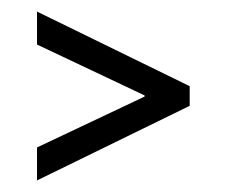

<svg xmlns="http://www.w3.org/2000/svg" viewBox="-20 -486 392 332"><path d="M44 -466V-409L230 -321V-319C230 -319 44 -231 44 -231V-174L308 -303V-337Z"/></svg>

Font: Modon Arabic
Style: Regular
Weight: 400
Designer: Ahmedzaza
Foundry: Ahmedzaza
Version: Version 2.010